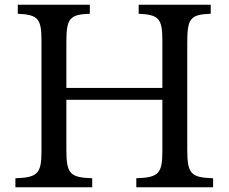

<svg xmlns="http://www.w3.org/2000/svg" viewBox="-20 -790 965 810"><path d="M770 -611V-159C770 -57 785 -41 879 -38V0H555V-38C649 -41 665 -58 665 -152V-369H260V-159C260 -57 275 -41 369 -38V0H45V-38C139 -41 155 -58 155 -152V-618C155 -711 141 -728 55 -732V-770H359V-732C273 -729 260 -712 260 -611V-419H665V-618C665 -711 651 -728 565 -732V-770H869V-732C783 -729 770 -712 770 -611Z"/></svg>

Font: Libre Baskerville
Style: Regular
Weight: 400
Designer: Pablo Impallari, Rodrigo Fuenzalida
Foundry: Pablo Impallari, Rodrigo Fuenzalida
Version: Version 1.051;Glyphs 3.2.3 (3260)